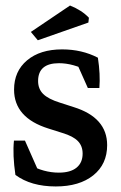

<svg xmlns="http://www.w3.org/2000/svg" viewBox="-20 -671 440 699"><path d="M183.1 7.8Q92.8 7.8 36.1 -34.2Q25.4 -107.4 30.8 -159.2H70.8L125 -36.6L85.9 -72.3Q138.7 -42.5 194.3 -42.5Q236.3 -42.5 258.5 -60.5Q280.8 -78.6 280.8 -111.8Q280.8 -139.6 263.4 -157.5Q246.1 -175.3 207 -187L156.2 -203.1Q31.2 -242.2 31.2 -344.7Q31.2 -411.6 78.6 -451.4Q126 -491.2 206.1 -491.2Q278.3 -491.2 336.4 -460.9Q345.7 -400.4 341.8 -350.6H299.8L255.4 -450.2L303.2 -411.1Q246.1 -440.9 194.8 -440.9Q118.7 -440.9 118.7 -376Q118.7 -347.2 137.2 -328.9Q155.8 -310.5 197.8 -297.4L248 -281.2Q370.1 -243.2 370.1 -142.6Q370.1 -73.2 319.6 -32.7Q269 7.8 183.1 7.8ZM117.7 -524.4 92.3 -554.7 234.9 -650.9Q277.8 -633.8 303.7 -606.4L301.8 -588.9Z"/></svg>

Font: Markazi Text Medium
Style: Regular
Weight: 500
Designer: Borna Izadpanah (Arabic designer), Fiona Ross (Arabic design director) and Florian Runge (Latin designer)
Foundry: Borna Izadpanah and Florian Runge
Version: Version 1.001